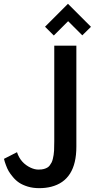

<svg xmlns="http://www.w3.org/2000/svg" viewBox="-20 -981 500 1014"><path d="M217.8 -839.8 338.9 -960.9 460.4 -839.4 414.6 -794.4 339.8 -869.1 264.2 -793.5ZM1 -142.1 69.8 -177.2Q88.4 -120.1 142.1 -95.2Q163.6 -85.4 182.4 -85.4Q201.2 -85.4 211.4 -88.4Q221.7 -91.3 229.2 -95.5Q236.8 -99.6 242.7 -107.4Q248.5 -115.2 252.4 -122.8Q256.3 -130.4 259 -141.8Q261.7 -153.3 263.2 -162.6Q264.6 -171.9 265.6 -186Q266.6 -206.1 266.6 -234.9V-739.7H383.3V-206.1Q383.3 -28.3 250 5.4Q220.7 12.7 187.3 12.7Q153.8 12.7 126.7 4.4Q99.6 -3.9 81.5 -15.9Q63.5 -27.8 48.6 -45.7Q33.7 -63.5 25.9 -76.9Q18.1 -90.3 11.7 -107.9Q4.4 -127 1 -142.1Z"/></svg>

Font: News Cycle
Style: Bold
Weight: 700
Version: Version 0.5.1